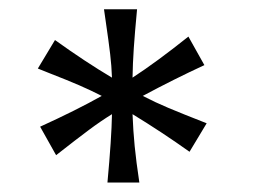

<svg xmlns="http://www.w3.org/2000/svg" viewBox="-20 -801 542 411"><path d="M263.7 -634.8Q315.4 -668.5 383.3 -722.7L417.5 -661.6Q353 -631.8 285.6 -595.7Q312 -582 340.3 -570.1Q368.7 -558.1 422.4 -537.1L385.7 -476.1Q326.7 -518.1 263.7 -556.6Q265.1 -520.5 268.3 -488Q271.5 -455.6 278.3 -410.2H210Q218.8 -504.9 219.7 -556.6Q195.3 -541.5 170.4 -522.9Q145.5 -504.4 100.1 -468.8L65.9 -529.8Q144 -565.4 197.8 -595.7Q174.8 -607.4 150.1 -618.2Q125.5 -628.9 85.4 -644.5L61 -654.3L97.7 -715.3Q163.6 -668 219.7 -634.8Q218.8 -660.2 215.8 -685.3Q212.9 -710.4 206.1 -756.8L202.6 -781.2H273.4Q268.6 -730.5 266.4 -698Q264.2 -665.5 263.7 -634.8Z"/></svg>

Font: Lesson One
Style: Regular
Weight: 400
Designer: But Ko, Victor Gaultney, Annie Olsen, Julie Remington, Don Collingsworth, Eric Hays, Becca Hirsbrunner
Version: Version 1.100